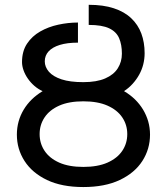

<svg xmlns="http://www.w3.org/2000/svg" viewBox="-20 -753 681 783"><path d="M69.8 -500Q69.8 -543.9 90.1 -574.7Q110.4 -605.5 143.8 -624.5Q177.2 -643.6 217.5 -652.3Q257.8 -661.1 297.9 -661.1V-579.1Q253.9 -579.1 223.9 -569.8Q193.8 -560.5 178.2 -543.5Q162.6 -526.4 162.6 -502.9Q162.6 -480 179.4 -460.4Q196.3 -440.9 231 -429.4Q265.6 -418 319.8 -418Q374 -418 408.9 -433.1Q443.8 -448.2 460.4 -474.6Q477.1 -501 477.1 -534.2Q477.1 -570.8 465.8 -597.2Q454.6 -623.5 425.3 -637.5Q396 -651.4 341.8 -651.4V-733.4Q401.4 -733.4 444.3 -719.2Q487.3 -705.1 515.1 -678.7Q543 -652.3 556.4 -616.2Q569.8 -580.1 569.8 -536.1Q569.8 -512.7 564.2 -490.5Q558.6 -468.3 547.6 -448.5Q536.6 -428.7 521.2 -411.6Q505.9 -394.5 485.8 -381.3Q510.7 -366.7 530.3 -347.7Q549.8 -328.6 563.5 -305.9Q577.1 -283.2 584.5 -257.6Q591.8 -231.9 591.8 -204.1Q591.8 -145 560.5 -96.4Q529.3 -47.9 468.5 -19Q407.7 9.8 319.8 9.8Q231.9 9.8 171.6 -19Q111.3 -47.9 80.1 -96.4Q48.8 -145 48.8 -204.1Q48.8 -231.9 55.9 -257.6Q63 -283.2 76.7 -305.9Q90.3 -328.6 109.9 -347.7Q129.4 -366.7 153.8 -381.3Q136.2 -389.2 120.8 -402.3Q105.5 -415.5 94 -431.9Q82.5 -448.2 76.2 -465.8Q69.8 -483.4 69.8 -500ZM319.8 -339.8Q261.2 -339.8 221.7 -322.3Q182.1 -304.7 161.9 -274.4Q141.6 -244.1 141.6 -206.1Q141.6 -168 161.9 -137.7Q182.1 -107.4 221.7 -89.8Q261.2 -72.3 319.8 -72.3Q378.4 -72.3 418.2 -89.8Q458 -107.4 478.5 -137.7Q499 -168 499 -206.1Q499 -244.1 478.5 -274.4Q458 -304.7 418.2 -322.3Q378.4 -339.8 319.8 -339.8Z"/></svg>

Font: Giphurs
Style: Regular
Weight: 400
Version: Version 2.010